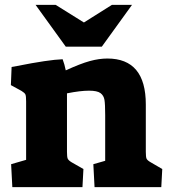

<svg xmlns="http://www.w3.org/2000/svg" viewBox="-20 -775 700 794"><path d="M26 -96 88 -114V-356Q88 -378 85 -384.5Q82 -391 69 -399L25 -423L28 -498L50 -502Q181 -528 239 -530Q247 -509 252 -484Q313 -512 351.5 -522.5Q390 -533 424 -533Q583 -533 583 -343V-147Q583 -126 586 -119Q589 -112 603 -104L651 -76L647 -1H371L366 -96L415 -110V-299Q415 -344 412 -362Q409 -380 395.5 -390Q382 -400 348 -400Q312 -400 257 -389V-147Q257 -126 260 -119Q263 -112 276 -104L325 -76L321 -1H31ZM127 -755H210L327 -682L443 -755H526L401 -582H252Z"/></svg>

Font: Suez One
Style: Regular
Weight: 400
Designer: Michal Sahar
Foundry: Hagilda
Version: Version 1.001